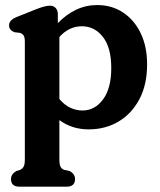

<svg xmlns="http://www.w3.org/2000/svg" viewBox="-20 -488 618 742"><path d="M203.5 -432.5V-398.5Q235.5 -432 273.8 -450.2Q312 -468.5 355.5 -468.5Q412 -468.5 455.5 -439.8Q499 -411 523.8 -359.5Q548.5 -308 548.5 -239.5Q548.5 -161 518.8 -104.8Q489 -48.5 438 -18.2Q387 12 322.5 12Q258 12 209.5 -24V128Q209.5 148 214 156.5Q218.5 165 228 168.5L249.5 173Q270 184.5 270 204Q270 233.5 237 233.5H55.5Q22.5 233.5 22.5 204Q22.5 185 43 173L57.5 168.5Q66.5 164.5 71.2 156.2Q76 148 76 128V-326.5Q76 -344 71.2 -351Q66.5 -358 57 -361L35.5 -363.5Q15 -372 15 -390Q15 -410.5 45 -422.5L117.5 -451.5Q153.5 -466 173 -466Q187.5 -466 195.5 -456.8Q203.5 -447.5 203.5 -432.5ZM296.5 -386.5Q246.5 -386.5 209.5 -345V-105.5Q228.5 -82.5 251.2 -71.8Q274 -61 299 -61Q346.5 -61 378.2 -103.8Q410 -146.5 410 -225Q410 -304 377.8 -345.2Q345.5 -386.5 296.5 -386.5Z"/></svg>

Font: Fraunces 72pt SuperSoft SemiBold
Style: Regular
Weight: 600
Version: Version 1.000;[b76b70a41]